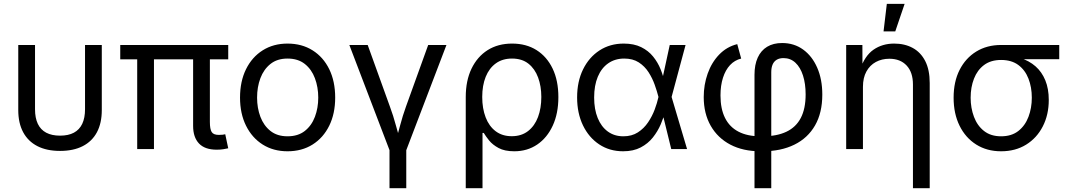

<svg xmlns="http://www.w3.org/2000/svg" viewBox="-20 -777 5563 1001"><path d="M293 9.8Q223.6 9.8 175 -15.1Q126.5 -40 100.8 -87.6Q75.2 -135.3 75.2 -203.1V-542.5H162.6V-207.5Q162.6 -162.1 177.2 -131.3Q191.9 -100.6 220.9 -85.2Q250 -69.8 293 -69.8Q336.4 -69.8 365.2 -85.2Q394 -100.6 408.7 -131.3Q423.3 -162.1 423.3 -207.5V-542.5H510.7V-203.1Q510.7 -135.3 485.4 -87.6Q460 -40 411.4 -15.1Q362.8 9.8 293 9.8Z M1109.9 3.4Q1047.9 3.4 1017.3 -29.1Q986.8 -61.5 986.8 -120.6V-515.6H1074.2V-141.1Q1074.2 -104 1083.5 -88.9Q1092.8 -73.7 1120.6 -73.7Q1134.3 -73.7 1141.1 -74.7Q1147.9 -75.7 1154.3 -77.1L1169.9 -3.9Q1159.7 -1.5 1144 1Q1128.4 3.4 1109.9 3.4ZM695.3 0V-515.6H782.7V0ZM606.9 -467.8V-542.5H1169.9V-467.8Z M1479 11.7Q1405.3 11.7 1349.6 -23.4Q1293.9 -58.6 1262.7 -121.6Q1231.4 -184.6 1231.4 -268.1Q1231.4 -353 1262.7 -416.3Q1293.9 -479.5 1349.6 -514.6Q1405.3 -549.8 1479 -549.8Q1553.7 -549.8 1609.6 -514.6Q1665.5 -479.5 1696.5 -416.3Q1727.5 -353 1727.5 -268.1Q1727.5 -184.6 1696.5 -121.6Q1665.5 -58.6 1609.6 -23.4Q1553.7 11.7 1479 11.7ZM1479 -66.4Q1533.7 -66.4 1569.1 -94.2Q1604.5 -122.1 1621.8 -168Q1639.2 -213.9 1639.2 -268.1Q1639.2 -322.8 1621.8 -369.1Q1604.5 -415.5 1569.1 -443.6Q1533.7 -471.7 1479 -471.7Q1425.3 -471.7 1390.1 -443.6Q1355 -415.5 1337.6 -369.4Q1320.3 -323.2 1320.3 -268.1Q1320.3 -213.9 1337.6 -168Q1355 -122.1 1390.1 -94.2Q1425.3 -66.4 1479 -66.4Z M2012.2 9.8 1801.3 -542.5H1897L2012.7 -221.7Q2030.8 -172.9 2043.7 -124.3Q2056.6 -75.7 2070.3 -29.8H2039.6Q2053.7 -75.7 2066.4 -124.3Q2079.1 -172.9 2096.7 -221.7L2212.4 -542.5H2307.6L2096.7 9.8ZM2010.7 204.1V-3.9H2098.1V204.1Z M2408.2 204.1V-271Q2408.2 -356.4 2438.2 -418.9Q2468.3 -481.4 2522.2 -515.6Q2576.2 -549.8 2649.9 -549.8Q2723.1 -549.8 2777.1 -515.9Q2831.1 -481.9 2861.1 -419.4Q2891.1 -356.9 2891.1 -271Q2891.1 -185.5 2861.8 -122.1Q2832.5 -58.6 2780.8 -23.4Q2729 11.7 2661.1 11.7Q2610.8 11.7 2579.3 -5.4Q2547.9 -22.5 2530 -44.7Q2512.2 -66.9 2502 -84H2495.6V204.1ZM2647.9 -66.9Q2698.7 -66.9 2733.2 -93.8Q2767.6 -120.6 2784.9 -166.7Q2802.2 -212.9 2802.2 -271.5Q2802.2 -327.6 2785.4 -373Q2768.6 -418.5 2734.9 -445.1Q2701.2 -471.7 2649.4 -471.7Q2599.6 -471.7 2564.9 -446.5Q2530.3 -421.4 2512.2 -376.5Q2494.1 -331.5 2494.1 -271.5Q2494.1 -211.4 2512 -165Q2529.8 -118.7 2564.2 -92.8Q2598.6 -66.9 2647.9 -66.9Z M3228.5 11.7Q3158.2 11.7 3104 -24.2Q3049.8 -60.1 3019.3 -123.5Q2988.8 -187 2988.8 -269Q2988.8 -352.1 3019.8 -415.3Q3050.8 -478.5 3105.7 -514.2Q3160.6 -549.8 3231.9 -549.8Q3285.2 -549.8 3322.8 -531.2Q3360.4 -512.7 3385 -482.2Q3409.7 -451.7 3424.1 -415.8Q3438.5 -379.9 3445.3 -345.7H3477.1L3481 -272.9L3562 0H3479.5L3412.6 -272.9Q3405.3 -301.3 3393.3 -335.2Q3381.3 -369.1 3361.3 -400.4Q3341.3 -431.6 3310.3 -451.7Q3279.3 -471.7 3234.4 -471.7Q3186.5 -471.7 3151.1 -447Q3115.7 -422.4 3096.7 -377Q3077.6 -331.5 3077.6 -268.6Q3077.6 -207 3096.2 -161.6Q3114.7 -116.2 3148.9 -91.3Q3183.1 -66.4 3230 -66.4Q3273.9 -66.4 3305.7 -86.9Q3337.4 -107.4 3358.9 -139.4Q3380.4 -171.4 3393.3 -206.1Q3406.2 -240.7 3412.6 -270L3471.7 -542.5H3554.2L3481 -270L3477.1 -199.2H3449.2Q3440.4 -165.5 3424.8 -128.9Q3409.2 -92.3 3383.8 -60.3Q3358.4 -28.3 3320.3 -8.3Q3282.2 11.7 3228.5 11.7Z M3913.6 204.1V-386.7Q3913.6 -439.5 3930.4 -476.6Q3947.3 -513.7 3979.5 -533.2Q4011.7 -552.7 4057.6 -552.7Q4120.1 -552.7 4167.2 -518.6Q4214.4 -484.4 4240.7 -423.8Q4267.1 -363.3 4267.1 -283.7Q4267.1 -189 4229.2 -123Q4191.4 -57.1 4121.3 -22.7Q4051.3 11.7 3956.1 11.7H3944.3Q3854 11.7 3787.8 -22.9Q3721.7 -57.6 3685.3 -121.3Q3648.9 -185.1 3648.9 -271Q3648.9 -335 3669.4 -393.1Q3689.9 -451.2 3729.2 -492.2Q3768.6 -533.2 3823.7 -546.9L3844.2 -471.7Q3810.1 -463.4 3786.1 -437.7Q3762.2 -412.1 3749.3 -371.8Q3736.3 -331.5 3736.3 -279.3Q3736.3 -209.5 3760 -162.1Q3783.7 -114.7 3830.1 -90.6Q3876.5 -66.4 3944.3 -66.4H3956.1Q4029.8 -66.4 4079.8 -90.1Q4129.9 -113.8 4155 -162.1Q4180.2 -210.4 4180.2 -284.7Q4180.2 -340.3 4166.5 -383.1Q4152.8 -425.8 4127 -450Q4101.1 -474.1 4064.9 -474.1Q4043.9 -474.1 4029.5 -465.6Q4015.1 -457 4008.1 -440.7Q4001 -424.3 4001 -400.9V204.1Z M4479 -324.2V0H4391.6V-542.5H4476.1L4476.6 -411.1H4462.9Q4487.8 -485.8 4533.9 -517.8Q4580.1 -549.8 4641.6 -549.8Q4696.8 -549.8 4738.5 -527.1Q4780.3 -504.4 4803.7 -458.7Q4827.1 -413.1 4827.1 -343.8V204.1H4739.7V-336.4Q4739.7 -399.9 4706.8 -435.3Q4673.8 -470.7 4616.7 -470.7Q4577.6 -470.7 4546.4 -453.9Q4515.1 -437 4497.1 -404.3Q4479 -371.6 4479 -324.2ZM4586.4 -613.3 4603.5 -756.8H4696.3L4647.5 -613.3Z M5199.2 11.7Q5125.5 11.7 5069.6 -23.4Q5013.7 -58.6 4982.7 -121.6Q4951.7 -184.6 4951.7 -267.6Q4951.7 -351.1 4982.9 -412.6Q5014.2 -474.1 5069.8 -508.3Q5125.5 -542.5 5199.2 -542.5H5502.4V-468.3H5269L5199.2 -464.4Q5145.5 -464.4 5110.4 -438Q5075.2 -411.6 5057.9 -366.9Q5040.5 -322.3 5040.5 -267.6Q5040.5 -213.9 5057.9 -167.7Q5075.2 -121.6 5110.4 -94Q5145.5 -66.4 5199.2 -66.4Q5253.9 -66.4 5289.3 -94.2Q5324.7 -122.1 5342 -168Q5359.4 -213.9 5359.4 -267.6Q5359.4 -322.3 5342 -366.9Q5324.7 -411.6 5289.3 -438Q5253.9 -464.4 5199.2 -464.4V-488.8Q5254.4 -488.8 5300 -474.4Q5345.7 -460 5378.7 -431.2Q5411.6 -402.3 5429.7 -358.4Q5447.8 -314.5 5447.8 -255.9Q5447.8 -178.7 5416.7 -118.2Q5385.7 -57.6 5329.8 -22.9Q5273.9 11.7 5199.2 11.7Z"/></svg>

Font: Inter 16pt
Style: Regular
Weight: 400
Version: Version 4.001;git-66647c0bb